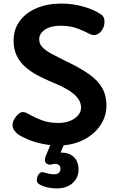

<svg xmlns="http://www.w3.org/2000/svg" viewBox="-20 -794 664 1073"><path d="M545 -713Q553 -708 558.5 -698.5Q564 -689 564 -673Q564 -653 555.5 -635.5Q547 -618 533.5 -608Q520 -598 504 -598Q495 -598 484 -603Q473 -608 455 -617Q425 -632 393.5 -641Q362 -650 317 -650Q280 -650 254 -640Q228 -630 213.5 -613Q199 -596 199 -575Q199 -548 218.5 -528.5Q238 -509 271.5 -491.5Q305 -474 347 -453Q425 -416 475.5 -381Q526 -346 550.5 -303.5Q575 -261 575 -203Q575 -160 556 -120Q537 -80 501.5 -49Q466 -18 417 0.5Q368 19 307 19Q262 19 218 10Q174 1 138 -14Q102 -29 80 -44Q50 -68 50 -94Q50 -111 59.5 -128Q69 -145 82.5 -156.5Q96 -168 108 -168Q116 -168 126.5 -163.5Q137 -159 150 -151Q179 -135 216.5 -121Q254 -107 306 -107Q345 -107 373 -119Q401 -131 417 -150Q433 -169 433 -193Q433 -221 415 -245Q397 -269 361 -291Q325 -313 270 -335Q230 -352 192 -372Q154 -392 123 -418.5Q92 -445 74 -481.5Q56 -518 56 -568Q56 -629 89.5 -675.5Q123 -722 183.5 -748Q244 -774 324 -774Q386 -774 445 -757.5Q504 -741 545 -713ZM295 259Q273 259 248 254Q223 249 202 237Q190 231 187 220.5Q184 210 188 197Q192 183 201.5 174Q211 165 227 170Q236 173 251.5 176.5Q267 180 281 180Q301 180 309.5 171.5Q318 163 318 150Q318 132 305 125.5Q292 119 272 124Q259 128 249 124.5Q239 121 234 114Q230 106 231 96Q232 86 238 72L268 1H343L310 79L281 64Q325 54 356 63Q387 72 403 95.5Q419 119 419 153Q419 199 386 229Q353 259 295 259Z"/></svg>

Font: Playpen Sans SemiBold
Style: Regular
Weight: 600
Designer: Laura Meseguer, Veronika Burian, José Scaglione
Foundry: TypeTogether
Version: Version 1.001